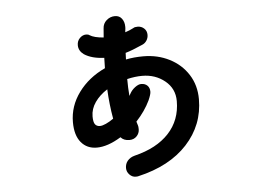

<svg xmlns="http://www.w3.org/2000/svg" viewBox="-50 -685 1099 813"><g transform="rotate(-5 500.0 -278.5)"><path d="M790 -240Q790 -130 715.5 -49Q641 32 506 63Q503 64 495 64Q480 64 468.5 52Q457 40 457 24Q457 6 468 -7Q479 -20 498 -25Q593 -48 644.5 -103.5Q696 -159 696 -240Q696 -293 655.5 -326Q615 -359 559 -359Q529 -359 495 -351Q495 -314 498 -279L503 -288Q511 -303 525.5 -314Q540 -325 552 -325Q568 -325 578 -315.5Q588 -306 588 -289Q588 -278 577 -253Q556 -209 518 -168L523 -152Q525 -147 525 -135Q525 -118 513 -105.5Q501 -93 482 -93Q458 -93 445 -108Q388 -73 342 -73Q300 -73 275 -103Q250 -133 250 -189Q250 -257 292 -314.5Q334 -372 405 -405L406 -449Q353 -451 321 -472Q299 -488 299 -512Q299 -530 311 -542Q323 -554 338 -554Q347 -554 352 -550Q371 -538 411 -535L414 -573Q415 -594 430.5 -607.5Q446 -621 466 -621Q485 -621 495.5 -607Q506 -593 506 -573V-567L504 -549Q523 -555 540 -564Q545 -568 558 -568Q574 -568 585.5 -557.5Q597 -547 597 -530Q597 -517 590 -506Q583 -495 571 -490Q526 -470 498 -462L497 -434Q531 -441 571 -441Q632 -441 682 -415.5Q732 -390 761 -344.5Q790 -299 790 -240ZM407 -315Q374 -294 354.5 -266Q335 -238 335 -206Q335 -182 342 -172.5Q349 -163 363 -163Q373 -163 388.5 -170Q404 -177 421 -189Q410 -251 407 -315Z"/></g></svg>

Font: Tsukimi Rounded SemiBold
Style: Regular
Weight: 600
Designer: Takashi Funayama
Foundry: Takashi Funayama
Version: Version 1.032; ttfautohint (v1.8.3)